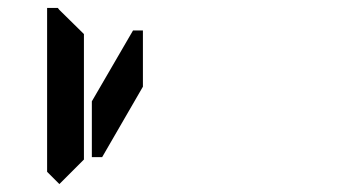

<svg xmlns="http://www.w3.org/2000/svg" viewBox="-20 -510 856 485"><path d="M130 -45 99 -76V-490H126L130 -485L192 -424V-218V-113V-107ZM341 -291 238 -113H212V-254L316 -433H341Z"/></svg>

Font: DSEG14 Classic
Style: Regular
Weight: 400
Designer: Keshikan(Twitter:@keshinomi_88pro)
Version: Version 0.46